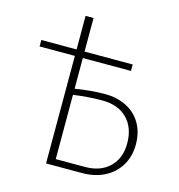

<svg xmlns="http://www.w3.org/2000/svg" viewBox="-114 -878 911 978"><g transform="rotate(15 342.0 -389.0)"><path d="M634 -211Q634 -149 605.5 -101Q577 -53 525.5 -26.5Q474 0 406 0H217V-567H31V-601H217V-778H259V-601H513V-567H259V-405Q341 -419 417 -419Q480 -419 529.5 -394Q579 -369 606.5 -322Q634 -275 634 -211ZM590 -205Q590 -288 542.5 -336Q495 -384 411 -384Q339 -384 259 -373V-34H412Q495 -34 542.5 -80.5Q590 -127 590 -205Z"/></g></svg>

Font: Ysabeau Infant Light
Style: Regular
Weight: 300
Designer: Christian Thalmann (Catharsis Fonts)
Version: Version 0.003